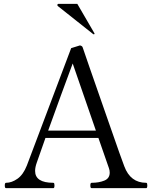

<svg xmlns="http://www.w3.org/2000/svg" viewBox="-20 -981 802 1001"><path d="M748 -14Q748 0 742 0H458Q454 0 452.5 -3.5Q451 -7 451 -14Q451 -21 452.5 -24.5Q454 -28 458 -28Q496 -28 524 -39.5Q552 -51 552 -81Q552 -93 548 -104L493 -262H217L172 -134Q163 -109 163 -90Q163 -28 258 -28Q262 -28 263 -23.5Q264 -19 264 -14Q264 0 258 0H12Q8 0 6.5 -3.5Q5 -7 5 -14Q5 -21 6.5 -24.5Q8 -28 12 -28Q41 -28 71 -49Q101 -70 120 -118L351 -730L396 -744Q401 -744 405.5 -741Q410 -738 411 -734L445 -635Q479 -538 547.5 -341Q616 -144 628 -114Q660 -28 742 -28Q746 -28 747 -23.5Q748 -19 748 -14ZM480 -300 359 -650Q299 -489 231 -300ZM466 -803Q467 -802 469 -802Q471 -802 472 -803Q473 -804 473 -805L472 -808L383 -961H286Q279 -961 279 -954Q279 -952 282 -949Z"/></svg>

Font: Shippori Mincho
Style: Regular
Weight: 400
Designer: FONTDASU
Foundry: FONTDASU / Google Inc. / but / Adobe
Version: Version 3.110; ttfautohint (v1.8.3)